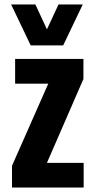

<svg xmlns="http://www.w3.org/2000/svg" viewBox="-20 -843 422 863"><path d="M34 0V-98L197 -467H48V-578H355V-488L191 -111H356V0ZM118 -639 30 -823H139L191 -711L243 -823H352L264 -639Z"/></svg>

Font: Oswald SemiBold
Style: Regular
Weight: 600
Designer: Vernon Adams
Foundry: Vernon Adams
Version: Version 4.100; ttfautohint (v1.8.1.43-b0c9)